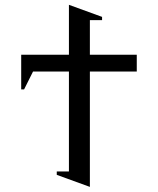

<svg xmlns="http://www.w3.org/2000/svg" viewBox="-20 -750 640 778"><path d="M534.2 -460H344.2V7.3L210 -41.5V-55.2H259.3V-460H113.8L77.6 -387.7H65.9V-528.3H259.3V-730.5L393.6 -681.6V-668.5H344.2V-528.3H534.2Z"/></svg>

Font: Courier New
Style: Regular
Weight: 400
Designer: Steve Matteson
Foundry: Ascender Corporation
Version: Version 2.00.3